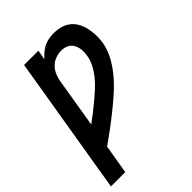

<svg xmlns="http://www.w3.org/2000/svg" viewBox="-245 -636 958 958"><g transform="rotate(-45 234.0 -156.5)"><path d="M-32 215 90 -520H191L182 -469Q195 -483 209 -495Q223 -507 239 -514.5Q255 -522 272 -525Q289 -528 306 -528Q331 -528 355 -521.5Q379 -515 397 -500.5Q415 -486 426.5 -465Q438 -444 443 -420.5Q448 -397 449 -372Q450 -347 446 -321Q439 -280 418 -241Q397 -202 368.5 -168Q340 -134 306.5 -104Q273 -74 238 -46Q203 -18 167.5 8.5Q132 35 95 61L69 215ZM117 -73Q141 -91 164.5 -109Q188 -127 210.5 -146Q233 -165 255 -185Q277 -205 295.5 -228Q314 -251 327.5 -277Q341 -303 345 -330Q349 -351 347 -370.5Q345 -390 336 -406.5Q327 -423 310 -431.5Q293 -440 272 -440Q252 -440 231 -432.5Q210 -425 195 -409.5Q180 -394 171.5 -374Q163 -354 160 -333Z"/></g></svg>

Font: Iosevka Term Curly Semibold
Style: Italic
Weight: 600
Italic angle: -9°
Designer: Belleve Invis
Foundry: Belleve Invis
Version: Version 32.3.0